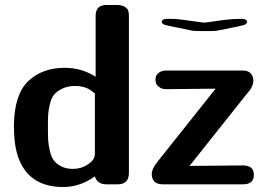

<svg xmlns="http://www.w3.org/2000/svg" viewBox="-20 -742 1077 773"><path d="M591 -41Q591 -63 615 -92L848 -385L650 -383Q632 -383 621.5 -391Q611 -399 608.5 -406Q606 -413 606 -421Q606 -429 608.5 -436Q611 -443 621.5 -450.5Q632 -458 650 -458H959Q978 -458 989 -447Q1000 -436 1000 -417Q1000 -406 995.5 -396Q991 -386 989.5 -383.5Q988 -381 976 -367L743 -74L960 -76Q1002 -75 1002 -38Q1002 0 959 0H635Q592 0 591 -41ZM631 -654Q633 -666 651 -666H677Q694 -666 744.5 -658.5Q795 -651 803 -651Q809 -651 859 -658.5Q909 -666 947 -666H954Q969 -666 974 -658L975 -654L973 -649Q970 -645 966.5 -643Q963 -641 936 -635Q909 -629 851 -618L831 -617H777L757 -618Q728 -624 689 -632Q648 -640 640.5 -643Q633 -646 631 -654ZM36 -239Q38 -363 94.5 -416Q151 -469 240 -469Q309 -469 365 -433V-678Q365 -722 409 -722H449Q471 -722 482.5 -714.5Q494 -707 496.5 -698.5Q499 -690 499 -677V-46Q499 0 454 0H408Q371 0 362 -32Q302 11 235 11Q84 11 47 -130Q36 -172 36 -239ZM173 -221Q173 -193 174 -176.5Q175 -160 180.5 -135.5Q186 -111 196 -97Q206 -83 226 -72.5Q246 -62 274 -62Q307 -62 334.5 -80.5Q362 -99 362 -121V-366Q361 -366 357 -369.5Q353 -373 349 -376Q345 -379 338 -383Q331 -387 323.5 -389.5Q316 -392 305.5 -394Q295 -396 284 -396Q253 -396 230.5 -385Q208 -374 197 -360Q186 -346 180.5 -321.5Q175 -297 174 -282Q173 -267 173 -242Z"/></svg>

Font: CMU Sans Serif
Style: Bold
Weight: 700
Version: Version 0.7.0